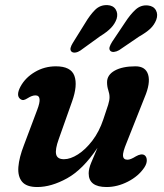

<svg xmlns="http://www.w3.org/2000/svg" viewBox="-20 -741 660 773"><path d="M561.5 -116.5Q570.5 -110.5 571 -96.5Q571.5 -82.5 561 -66.5Q537.5 -31.5 495 -9.8Q452.5 12 409 12Q337 12 337 -43Q337 -62 347.5 -86.8Q358 -111.5 372.5 -146Q314 -58.5 250.2 -23.2Q186.5 12 130 12Q86.5 12 68.8 -9.5Q51 -31 54 -69Q57 -107 76.5 -157L129.5 -298Q152.5 -357 122.5 -357Q109 -357 91 -345.5Q82.5 -340 75.8 -338.5Q69 -337 61.5 -342.5Q43.5 -356.5 62.5 -392.5Q82 -428.5 120.5 -451.2Q159 -474 205 -474Q265.5 -474 279.5 -435.8Q293.5 -397.5 270 -332L216.5 -181Q201.5 -139.5 206 -119.8Q210.5 -100 237.5 -100Q263.5 -100 294 -119.5Q324.5 -139 352 -175Q379.5 -211 396 -260.5Q410 -301.5 415.5 -319.2Q421 -337 421 -349.5Q421 -363 416 -377.8Q411 -392.5 411 -410Q411 -439.5 442 -456.8Q473 -474 525.5 -474Q566.5 -474 576.5 -440Q586.5 -406 562 -348.5L490 -167Q473.5 -127.5 475.2 -112.8Q477 -98 493.5 -98Q505.5 -98 527 -111.5Q549 -124 561.5 -116.5ZM322.5 -647.5Q342 -680.5 362.5 -701Q383 -721.5 412 -720.5Q435.5 -719.5 445.8 -703Q456 -686.5 449.5 -665Q442.5 -645 427 -628.8Q411.5 -612.5 383 -595L303.5 -537.5Q294 -531 283.8 -529.5Q273.5 -528 267.5 -533.5Q262 -539.5 264.2 -548.5Q266.5 -557.5 273 -568ZM483.5 -650.5Q504.5 -683 526 -702.5Q547.5 -722 576 -719Q598.5 -716.5 607.8 -699.5Q617 -682.5 609 -661Q601 -640.5 584.8 -625.2Q568.5 -610 539.5 -593.5L459.5 -539Q449 -533 439 -532Q429 -531 423.5 -537Q418.5 -543.5 421.5 -552.5Q424.5 -561.5 431 -572Z"/></svg>

Font: Fraunces 9pt S100 SemiBold
Style: Italic
Weight: 600
Italic angle: -16°
Version: Version 1.000; ttfautohint (v1.8.3)